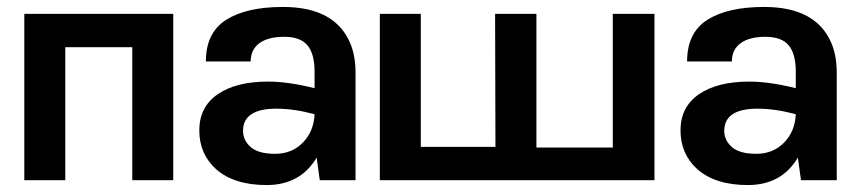

<svg xmlns="http://www.w3.org/2000/svg" viewBox="-20 -519 2450 553"><path d="M50 0V-479H479V0H361V-383H168V0Z M752 -284Q810 -284 886 -265V-313Q886 -364 865.5 -388.5Q845 -413 798.5 -413Q752 -413 727 -394.5Q702 -376 702 -342H573Q573 -425 631.5 -462Q690 -499 795 -499Q945 -499 989 -394Q1004 -358 1004 -309V0H901L892 -65Q845 14 748 14Q654 14 602 -32Q554 -76 554 -143.5Q554 -211 607 -247.5Q660 -284 752 -284ZM680 -142Q680 -115 702 -95.5Q724 -76 772.5 -76Q821 -76 852.5 -108.5Q884 -141 886 -190Q827 -206 776 -206Q680 -206 680 -142Z M1074 0V-479H1192V-96H1407L1406 -479H1525V-94H1745V-479H1865V0Z M2138 -284Q2196 -284 2272 -265V-313Q2272 -364 2251.5 -388.5Q2231 -413 2184.5 -413Q2138 -413 2113 -394.5Q2088 -376 2088 -342H1959Q1959 -425 2017.5 -462Q2076 -499 2181 -499Q2331 -499 2375 -394Q2390 -358 2390 -309V0H2287L2278 -65Q2231 14 2134 14Q2040 14 1988 -32Q1940 -76 1940 -143.5Q1940 -211 1993 -247.5Q2046 -284 2138 -284ZM2066 -142Q2066 -115 2088 -95.5Q2110 -76 2158.5 -76Q2207 -76 2238.5 -108.5Q2270 -141 2272 -190Q2213 -206 2162 -206Q2066 -206 2066 -142Z"/></svg>

Font: Karmilla
Style: Bold
Weight: 700
Designer: Jonathan Pinhorn
Version: Version 1.000